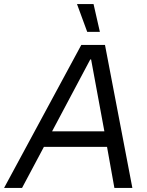

<svg xmlns="http://www.w3.org/2000/svg" viewBox="-62 -920 718 940"><path d="M-42 0H46L153 -201H462L498 0H586L452 -700H336ZM365 -764H427L396 -900H315ZM193 -277 380 -629H384L449 -277Z"/></svg>

Font: Fixel Display 20240404
Style: Italic
Weight: 400
Italic angle: -10°
Designer: AlfaBravo + MacPaw
Foundry: Kyrylo Tkachov, Marchela Mozhyna, Serhii Makarenko, Maria Weinstein, Zakhar Kryvoshyya
Version: Version 1.211;Glyphs 3.2 (3225)